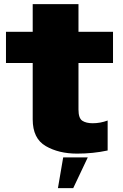

<svg xmlns="http://www.w3.org/2000/svg" viewBox="-20 -750 607 948"><path d="M360.5 8.5Q439.5 8.5 511.5 -7V-155Q475.5 -141.5 438 -141.5Q405 -141.5 386.2 -154Q367.5 -166.5 367.5 -209V-439H538V-593H367.5V-729.5H141.5V-593H9.5V-439H141.5V-160.5Q141.5 -66 205.8 -28.8Q270 8.5 360.5 8.5ZM266 179H341.5L413.5 27H292Z"/></svg>

Font: Anybody UltraCondensed Thin Black
Style: Regular
Weight: 900
Version: Version 1.111